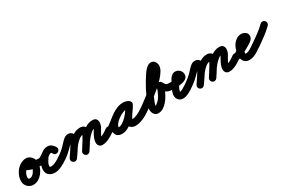

<svg xmlns="http://www.w3.org/2000/svg" viewBox="35 -1575 3845 2623"><g transform="rotate(-30 1957.5 -264.0)"><path d="M170 -271Q179 -252 172 -232Q165 -212 146 -204Q108 -186 84 -149Q60 -112 60 -71Q60 -46 84 -46Q106 -46 124.5 -60Q143 -74 157.5 -95.5Q172 -117 180 -140.5Q188 -164 188 -183Q188 -189 183 -199.5Q178 -210 169 -210Q161 -210 158.5 -208Q156 -206 162 -212Q164 -214 166.5 -219Q169 -224 168 -221Q168 -221 168 -221Q168 -221 168 -221Q168 -221 168 -221Q168 -221 168 -221Q166 -216 168.5 -222Q171 -228 168 -239Q164 -250 162 -248.5Q160 -247 181 -240Q214 -229 250.5 -225.5Q287 -222 321 -221Q342 -221 357 -206.5Q372 -192 371 -171Q371 -150 356.5 -135Q342 -120 321 -121Q299 -121 264 -123.5Q229 -126 190.5 -133.5Q152 -141 120.5 -156Q89 -171 74.5 -195Q60 -219 72 -255Q72 -255 72 -255Q72 -255 72 -255Q72 -255 72 -255Q72 -255 72 -255Q83 -286 111 -298.5Q139 -311 169 -311Q203 -311 230 -292.5Q257 -274 273 -245Q289 -216 289 -183Q289 -143 273.5 -101Q258 -59 230 -24Q202 11 164.5 33Q127 55 84 55Q49 55 20.5 38Q-8 21 -24.5 -7.5Q-41 -36 -41 -71Q-41 -118 -22.5 -162Q-4 -206 28 -241Q60 -276 103 -295Q122 -304 141.5 -297Q161 -290 170 -271Z M307 -222Q328 -222 343 -207Q358 -192 358 -171Q357 -172 357 -173.5Q357 -175 357 -176Q356 -186 351 -195Q338 -218 313 -220Q312 -220 310 -220Q310 -220 310 -220Q317 -220 327 -221Q337 -222 344 -225Q344 -225 344 -225Q344 -225 344 -225Q344 -225 343.5 -225Q343 -225 343 -225Q360 -233 375 -244.5Q390 -256 406 -266Q406 -266 405 -266Q403 -265 403 -265Q427 -282 450.5 -293.5Q474 -305 505 -305Q543 -305 570.5 -283.5Q598 -262 614 -230Q624 -208 616 -190Q608 -172 592 -164Q576 -155 556.5 -158Q537 -161 525 -182Q520 -190 517 -196.5Q514 -203 503 -203Q487 -203 470.5 -190Q454 -177 444 -168Q444 -167 448 -172Q452 -177 452 -177Q434 -149 415.5 -118.5Q397 -88 397 -53Q397 -43 405.5 -42.5Q414 -42 424 -42Q449 -42 479 -55.5Q509 -69 537.5 -87Q566 -105 585 -118Q602 -130 622.5 -126.5Q643 -123 655 -106Q667 -89 663.5 -68.5Q660 -48 643 -36Q614 -15 577 6.5Q540 28 500.5 43.5Q461 59 424 59Q372 59 334 31.5Q296 4 296 -53Q296 -105 318 -147Q340 -189 366 -231Q366 -231 370 -236Q374 -240 374 -240Q400 -265 432.5 -284.5Q465 -304 503 -304Q544 -304 567.5 -285.5Q591 -267 611 -234Q624 -214 615.5 -195.5Q607 -177 590 -168Q572 -159 552.5 -162Q533 -165 522 -186Q520 -191 516 -197.5Q512 -204 505 -204Q492 -204 482.5 -197Q473 -190 463 -183Q463 -183 461 -182Q460 -182 460 -182Q443 -170 426 -157.5Q409 -145 391 -135Q391 -135 390.5 -135Q390 -135 390 -135Q390 -135 390 -135Q390 -135 390 -135Q372 -126 351 -122.5Q330 -119 310 -119Q288 -119 272.5 -134Q257 -149 257 -171Q257 -192 271.5 -207Q286 -222 307 -222Z M585 -118Q633 -152 674 -191Q696 -212 720.5 -240.5Q745 -269 773 -290Q801 -311 836 -311Q873 -311 896 -285.5Q919 -260 919 -224Q919 -198 903 -162Q887 -126 863 -87.5Q839 -49 815.5 -15Q792 19 776 41Q764 58 743.5 61.5Q723 65 706 53Q689 41 685.5 20.5Q682 0 694 -17Q701 -28 716 -49.5Q731 -71 748.5 -97.5Q766 -124 781.5 -149.5Q797 -175 807.5 -195Q818 -215 818 -224Q818 -225 819.5 -220.5Q821 -216 830 -212Q831 -211 834 -210.5Q837 -210 836 -210Q834 -210 829 -205.5Q824 -201 822 -200Q777 -157 736 -114.5Q695 -72 643 -36Q626 -24 605.5 -27.5Q585 -31 573 -48Q561 -65 564.5 -85.5Q568 -106 585 -118ZM706 53Q689 41 685.5 20.5Q682 0 694 -17Q723 -59 756.5 -109Q790 -159 829.5 -203.5Q869 -248 916.5 -276.5Q964 -305 1023 -305Q1058 -305 1084 -283.5Q1110 -262 1110 -225Q1110 -200 1094.5 -164Q1079 -128 1056 -89Q1033 -50 1010 -15Q987 20 972 42Q961 59 940.5 63.5Q920 68 902 56Q885 45 880.5 24.5Q876 4 888 -14Q896 -26 910.5 -48.5Q925 -71 942 -98.5Q959 -126 974.5 -152Q990 -178 999.5 -198Q1009 -218 1009 -225Q1009 -227 1009.5 -223.5Q1010 -220 1011 -218Q1014 -209 1019.5 -206.5Q1025 -204 1023 -204Q983 -204 947.5 -177.5Q912 -151 881 -111.5Q850 -72 823.5 -30.5Q797 11 776 41Q764 58 743.5 61.5Q723 65 706 53ZM904 58Q886 47 881 27Q876 7 886 -11Q911 -53 944.5 -103.5Q978 -154 1019 -200Q1060 -246 1108.5 -276Q1157 -306 1212 -308Q1257 -310 1275.5 -286.5Q1294 -263 1292 -229Q1290 -195 1274 -164Q1262 -143 1246.5 -117.5Q1231 -92 1218.5 -65.5Q1206 -39 1206 -16Q1206 -16 1206 -17.5Q1206 -19 1206 -20Q1205 -23 1204 -26Q1198 -37 1186 -43Q1182 -44 1176.5 -45Q1171 -46 1173 -46Q1198 -46 1226 -58.5Q1254 -71 1280 -88Q1306 -105 1325 -119Q1343 -130 1363.5 -126.5Q1384 -123 1396 -106Q1407 -88 1403.5 -67.5Q1400 -47 1383 -35Q1353 -15 1318.5 6Q1284 27 1247.5 41Q1211 55 1173 55Q1142 55 1123.5 34Q1105 13 1105 -16Q1105 -50 1118.5 -84Q1132 -118 1150.5 -150Q1169 -182 1185 -212Q1189 -220 1192 -226Q1193 -230 1194 -234Q1194 -234 1194 -234Q1194 -226 1199 -219Q1203 -213 1209 -210Q1214 -207 1216 -207Q1179 -206 1142.5 -178Q1106 -150 1073.5 -109.5Q1041 -69 1015 -28Q989 13 973 40Q962 58 942 63.5Q922 69 904 58Z M1355 -118Q1395 -146 1434.5 -178.5Q1474 -211 1516.5 -240.5Q1559 -270 1604.5 -288.5Q1650 -307 1702 -307Q1724 -307 1746 -301Q1768 -295 1786 -282Q1806 -268 1807.5 -248.5Q1809 -229 1799 -214Q1789 -198 1770.5 -191.5Q1752 -185 1732 -197Q1723 -202 1717 -204Q1711 -206 1700 -206Q1673 -206 1636 -190.5Q1599 -175 1563.5 -150Q1528 -125 1504.5 -94.5Q1481 -64 1481 -34Q1481 -30 1480.5 -32Q1480 -34 1479 -36Q1472 -46 1470 -44.5Q1468 -43 1479 -43Q1513 -43 1549 -66.5Q1585 -90 1617.5 -125.5Q1650 -161 1675.5 -198Q1701 -235 1716 -262Q1728 -284 1748 -287.5Q1768 -291 1784 -282Q1801 -273 1808.5 -254.5Q1816 -236 1804 -214Q1796 -198 1778.5 -173Q1761 -148 1742 -120Q1723 -92 1710 -68.5Q1697 -45 1697 -32Q1697 -33 1697 -35Q1696 -38 1694 -40Q1693 -43 1690 -45Q1687 -47 1690 -46Q1693 -46 1697 -46Q1725 -46 1756.5 -57.5Q1788 -69 1818 -86Q1848 -103 1870 -118Q1887 -130 1907.5 -126.5Q1928 -123 1940 -106Q1952 -89 1948.5 -68.5Q1945 -48 1928 -36Q1897 -14 1858 7Q1819 28 1777.5 41.5Q1736 55 1697 55Q1659 55 1627.5 33Q1596 11 1596 -32Q1596 -71 1618 -111Q1640 -151 1668.5 -189.5Q1697 -228 1716 -262Q1728 -284 1748 -287.5Q1768 -291 1784 -282Q1801 -273 1808.5 -254.5Q1816 -236 1804 -214Q1782 -173 1747.5 -126Q1713 -79 1670.5 -37Q1628 5 1579 31.5Q1530 58 1479 58Q1436 58 1408 34.5Q1380 11 1380 -34Q1380 -76 1400.5 -115.5Q1421 -155 1455 -189.5Q1489 -224 1531.5 -250.5Q1574 -277 1617.5 -292Q1661 -307 1700 -307Q1745 -307 1782 -285Q1803 -273 1804.5 -253Q1806 -233 1795 -216Q1785 -200 1766 -193Q1747 -186 1728 -200Q1722 -204 1715 -205Q1708 -206 1702 -206Q1662 -206 1624 -188Q1586 -170 1549.5 -142.5Q1513 -115 1478.5 -86Q1444 -57 1413 -36Q1396 -24 1375 -27.5Q1354 -31 1343 -48Q1331 -65 1334.5 -86Q1338 -107 1355 -118Z M1870 -118Q1890 -132 1927.5 -159Q1965 -186 2011.5 -222Q2058 -258 2105.5 -297Q2153 -336 2193 -374.5Q2233 -413 2258 -445Q2283 -477 2283 -499Q2283 -506 2284.5 -501Q2286 -496 2293 -494Q2295 -493 2299.5 -492.5Q2304 -492 2302 -492Q2306 -492 2309 -493Q2308 -492 2307 -491.5Q2306 -491 2304 -490Q2297 -484 2291.5 -478Q2286 -472 2279 -464Q2266 -449 2245.5 -417Q2225 -385 2201 -343.5Q2177 -302 2153.5 -257Q2130 -212 2110 -169Q2090 -126 2078 -92Q2066 -58 2066 -40Q2066 -29 2067.5 -30.5Q2069 -32 2061 -37Q2059 -38 2054 -38.5Q2049 -39 2051 -39Q2058 -39 2067.5 -45Q2077 -51 2082 -54Q2133 -90 2164.5 -149Q2196 -208 2210 -266Q2213 -282 2225 -291.5Q2237 -301 2252 -303Q2267 -305 2281 -299.5Q2295 -294 2303 -280Q2314 -260 2322.5 -247Q2331 -234 2344.5 -228Q2358 -222 2385 -222Q2406 -222 2421 -207Q2436 -192 2436 -171Q2436 -150 2421 -135.5Q2406 -121 2385 -121Q2340 -121 2309.5 -133Q2279 -145 2257.5 -169.5Q2236 -194 2215 -230Q2207 -244 2222 -253.5Q2237 -263 2257 -266Q2278 -269 2295 -264Q2312 -259 2308 -244Q2301 -212 2285 -171.5Q2269 -131 2245.5 -90Q2222 -49 2192 -14.5Q2162 20 2126.5 41Q2091 62 2051 62Q2009 62 1987 30Q1965 -2 1965 -40Q1965 -67 1978.5 -109.5Q1992 -152 2014.5 -203.5Q2037 -255 2064.5 -307.5Q2092 -360 2121 -408.5Q2150 -457 2176 -494.5Q2202 -532 2222 -551Q2238 -567 2258 -580Q2278 -593 2302 -593Q2341 -593 2362.5 -564Q2384 -535 2384 -499Q2384 -462 2358.5 -419Q2333 -376 2291.5 -331Q2250 -286 2199.5 -242Q2149 -198 2097.5 -158.5Q2046 -119 2001.5 -87.5Q1957 -56 1928 -36Q1911 -24 1890.5 -27.5Q1870 -31 1858 -48Q1846 -65 1849.5 -85.5Q1853 -106 1870 -118Z M2326 -171Q2326 -192 2340.5 -207Q2355 -222 2376 -222Q2410 -222 2452.5 -221.5Q2495 -221 2527 -235Q2531 -237 2530 -232.5Q2529 -228 2527 -224Q2525 -220 2525 -223Q2525 -221 2526 -219Q2526 -217 2524 -218Q2525 -218 2525 -218Q2525 -218 2526 -218Q2527 -217 2529.5 -217Q2532 -217 2530 -217Q2529 -217 2531.5 -217.5Q2534 -218 2536 -218Q2536 -218 2533 -215Q2530 -212 2529 -211Q2522 -203 2516.5 -193.5Q2511 -184 2507 -174Q2493 -144 2475 -111.5Q2457 -79 2451 -47Q2451 -47 2451 -47Q2451 -47 2451 -47Q2451 -48 2451 -48Q2451 -48 2451 -48Q2450 -45 2450 -42Q2450 -35 2447 -39.5Q2444 -44 2447 -44Q2465 -44 2492 -58Q2519 -72 2545 -90Q2571 -108 2586 -118Q2603 -130 2623.5 -126.5Q2644 -123 2656 -106Q2668 -89 2664.5 -68.5Q2661 -48 2644 -36Q2619 -18 2585.5 4Q2552 26 2515.5 41.5Q2479 57 2447 57Q2403 57 2376 29Q2349 1 2349 -42Q2349 -53 2351 -64Q2351 -64 2351 -64Q2351 -64 2351 -65Q2351 -65 2351 -65Q2351 -65 2351 -65Q2359 -105 2378.5 -142.5Q2398 -180 2415 -216Q2426 -239 2442 -263Q2458 -287 2479.5 -302.5Q2501 -318 2530 -318Q2552 -318 2572 -308Q2596 -295 2611 -273Q2626 -251 2626 -223Q2626 -190 2607.5 -170Q2589 -150 2559.5 -139.5Q2530 -129 2496 -125Q2462 -121 2430 -121Q2398 -121 2376 -121Q2355 -121 2340.5 -135.5Q2326 -150 2326 -171Z M2586 -118Q2634 -152 2675 -191Q2697 -212 2721.5 -240.5Q2746 -269 2774 -290Q2802 -311 2837 -311Q2874 -311 2897 -285.5Q2920 -260 2920 -224Q2920 -198 2904 -162Q2888 -126 2864 -87.5Q2840 -49 2816.5 -15Q2793 19 2777 41Q2765 58 2744.5 61.5Q2724 65 2707 53Q2690 41 2686.5 20.5Q2683 0 2695 -17Q2702 -28 2717 -49.5Q2732 -71 2749.5 -97.5Q2767 -124 2782.5 -149.5Q2798 -175 2808.5 -195Q2819 -215 2819 -224Q2819 -225 2820.5 -220.5Q2822 -216 2831 -212Q2832 -211 2835 -210.5Q2838 -210 2837 -210Q2835 -210 2830 -205.5Q2825 -201 2823 -200Q2778 -157 2737 -114.5Q2696 -72 2644 -36Q2627 -24 2606.5 -27.5Q2586 -31 2574 -48Q2562 -65 2565.5 -85.5Q2569 -106 2586 -118ZM2707 53Q2690 41 2686.5 20.5Q2683 0 2695 -17Q2724 -59 2757.5 -109Q2791 -159 2830.5 -203.5Q2870 -248 2917.5 -276.5Q2965 -305 3024 -305Q3059 -305 3085 -283.5Q3111 -262 3111 -225Q3111 -200 3095.5 -164Q3080 -128 3057 -89Q3034 -50 3011 -15Q2988 20 2973 42Q2962 59 2941.5 63.5Q2921 68 2903 56Q2886 45 2881.5 24.5Q2877 4 2889 -14Q2897 -26 2911.5 -48.5Q2926 -71 2943 -98.5Q2960 -126 2975.5 -152Q2991 -178 3000.5 -198Q3010 -218 3010 -225Q3010 -227 3010.5 -223.5Q3011 -220 3012 -218Q3015 -209 3020.5 -206.5Q3026 -204 3024 -204Q2984 -204 2948.5 -177.5Q2913 -151 2882 -111.5Q2851 -72 2824.5 -30.5Q2798 11 2777 41Q2765 58 2744.5 61.5Q2724 65 2707 53ZM2905 58Q2887 47 2882 27Q2877 7 2887 -11Q2912 -53 2945.5 -103.5Q2979 -154 3020 -200Q3061 -246 3109.5 -276Q3158 -306 3213 -308Q3258 -310 3276.5 -286.5Q3295 -263 3293 -229Q3291 -195 3275 -164Q3263 -143 3247.5 -117.5Q3232 -92 3219.5 -65.5Q3207 -39 3207 -16Q3207 -16 3207 -17.5Q3207 -19 3207 -20Q3206 -23 3205 -26Q3199 -37 3187 -43Q3183 -44 3177.5 -45Q3172 -46 3174 -46Q3199 -46 3227 -58.5Q3255 -71 3281 -88Q3307 -105 3326 -119Q3344 -130 3364.5 -126.5Q3385 -123 3397 -106Q3408 -88 3404.5 -67.5Q3401 -47 3384 -35Q3354 -15 3319.5 6Q3285 27 3248.5 41Q3212 55 3174 55Q3143 55 3124.5 34Q3106 13 3106 -16Q3106 -50 3119.5 -84Q3133 -118 3151.5 -150Q3170 -182 3186 -212Q3190 -220 3193 -226Q3194 -230 3195 -234Q3195 -234 3195 -234Q3195 -226 3200 -219Q3204 -213 3210 -210Q3215 -207 3217 -207Q3180 -206 3143.5 -178Q3107 -150 3074.5 -109.5Q3042 -69 3016 -28Q2990 13 2974 40Q2963 58 2943 63.5Q2923 69 2905 58Z M3344 -48Q3332 -65 3335.5 -85.5Q3339 -106 3356 -118Q3398 -148 3442 -172.5Q3486 -197 3531 -222Q3534 -224 3542 -229.5Q3550 -235 3556 -239Q3562 -243 3561 -240Q3560 -237 3560 -235Q3560 -233 3560 -232Q3560 -232 3560 -230Q3560 -228 3560 -224Q3562 -216 3568 -212Q3570 -210 3570 -210.5Q3570 -211 3568 -211Q3549 -211 3534 -196.5Q3519 -182 3509.5 -162.5Q3500 -143 3496 -128Q3496 -127 3496 -125Q3495 -123 3495 -123Q3491 -109 3488 -95Q3485 -81 3485 -66Q3485 -55 3485 -51Q3485 -47 3493 -47Q3516 -47 3542.5 -59.5Q3569 -72 3593 -89Q3617 -106 3635 -118Q3652 -130 3672.5 -126.5Q3693 -123 3705 -106Q3717 -89 3713.5 -68.5Q3710 -48 3693 -36Q3665 -16 3632.5 5Q3600 26 3564.5 40Q3529 54 3493 54Q3439 54 3411.5 19Q3384 -16 3384 -66Q3384 -89 3388 -110Q3392 -131 3399 -153Q3399 -153 3398 -151Q3398 -148 3398 -148Q3406 -188 3429.5 -225.5Q3453 -263 3488.5 -287.5Q3524 -312 3568 -312Q3602 -312 3631.5 -290.5Q3661 -269 3661 -232Q3661 -215 3654 -200Q3647 -185 3636 -173Q3619 -156 3591 -138.5Q3563 -121 3530.5 -103Q3498 -85 3467 -68Q3436 -51 3414 -36Q3397 -24 3376.5 -27.5Q3356 -31 3344 -48Z M3635 -117Q3695 -159 3756 -203Q3817 -247 3869 -299Q3884 -314 3904.5 -314.5Q3925 -315 3940 -300Q3955 -285 3955.5 -264.5Q3956 -244 3941 -229Q3886 -173 3821.5 -126.5Q3757 -80 3693 -34Q3676 -22 3655.5 -25.5Q3635 -29 3623 -46Q3611 -63 3614.5 -84Q3618 -105 3635 -117Z"/></g></svg>

Font: FRB American Cursive Guidelines Arrows Ultra
Style: Bold Italic
Weight: 1000
Italic angle: -25°
Version: Version 2.0;Modular Font Editor K font №1